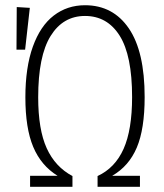

<svg xmlns="http://www.w3.org/2000/svg" viewBox="-20 -714 628 734"><path d="M533 -343Q533 -221 503 -150Q473 -79 409 -42H515V0H353V-41Q420 -72 452.5 -145Q485 -218 485 -343Q485 -502 437.5 -577.5Q390 -653 305 -653Q221 -653 173.5 -576.5Q126 -500 126 -342Q126 -219 158.5 -147.5Q191 -76 257 -41V0H95V-42H200Q137 -81 107 -152.5Q77 -224 77 -342Q77 -456 105.5 -535.5Q134 -615 185.5 -654.5Q237 -694 305 -694Q412 -694 472.5 -605.5Q533 -517 533 -343ZM44 -687 94 -684 76 -524H43Z"/></svg>

Font: Fira Sans Extra Condensed ExtraLight
Style: Regular
Weight: 275
Width: 1
Designer: Carrois Corporate & Edenspiekermann AG
Foundry: Carrois Corporate GbR & Edenspiekermann AG
Version: Version 4.203